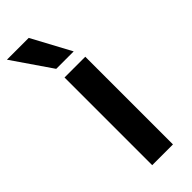

<svg xmlns="http://www.w3.org/2000/svg" viewBox="-285 -755 785 785"><g transform="rotate(-45 107.5 -362.5)"><path d="M190 0H70V-507H190ZM172 -556H71L-45 -725H81Z"/></g></svg>

Font: Hind Madurai SemiBold
Style: Regular
Weight: 600
Designer: Jyotish Sonowal
Foundry: Indian Type Foundry
Version: Version 1.001;PS 1.0;hotconv 1.0.86;makeotf.lib2.5.63406; tt